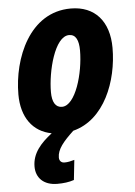

<svg xmlns="http://www.w3.org/2000/svg" viewBox="-55 -600 620 883"><g transform="rotate(-5 254.5 -159.0)"><path d="M174 240C203 240 227 237 251 229L261 137C244 142 230 145 215 145C201 145 191 136 191 120C191 82 220 48 268 3C414 -34 481 -208 481 -361C481 -484 416 -558 305 -558C114 -558 31 -351 31 -185C31 -79 82 -10 168 6C115 47 76 91 76 152C76 203 110 240 174 240ZM226 -111C196 -111 181 -137 181 -183C181 -278 220 -437 287 -437C318 -437 331 -409 331 -362C331 -258 289 -111 226 -111Z"/></g></svg>

Font: Noto Sans Display SemiCondensed Extra
Style: Italic
Weight: 800
Width: 4
Italic angle: -12°
Designer: Monotype Design Team
Foundry: Monotype Imaging Inc.
Version: Version 1.900